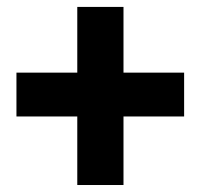

<svg xmlns="http://www.w3.org/2000/svg" viewBox="-20 -609 586 558"><path d="M338.9 -397.9H515.1V-270.5H338.9V-71.3H204.6V-270.5H27.8V-397.9H204.6V-588.9H338.9Z"/></svg>

Font: Shabnam FD
Style: Bold
Weight: 700
Foundry: DejaVu fonts team - Redesigned by Saber Rastikerdar - Based on Vazir font
Version: Version 5.00;October 20, 2019;FontCreator 12.0.0.2547 64-bit